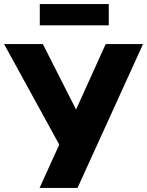

<svg xmlns="http://www.w3.org/2000/svg" viewBox="-44 -921 721 941"><path d="M150 0 260 -242 257 -193 -24 -705H166L342 -358H317L474 -705H657L336 0ZM151 -797V-901H489V-797Z"/></svg>

Font: Nunito Sans 10pt SemiCondensed Black
Style: Regular
Weight: 900
Width: 4
Designer: Vernon Adams
Foundry: Vernon Adams
Version: Version 3.101;gftools[0.9.27]